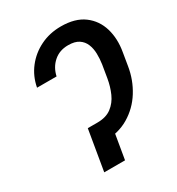

<svg xmlns="http://www.w3.org/2000/svg" viewBox="-176 -847 880 956"><g transform="rotate(-30 263.5 -368.5)"><path d="M204.6 -231.4H236.8Q287.1 -231.4 318.1 -254.9Q349.1 -278.3 366 -316.2Q382.8 -354 390.1 -397.5L402.3 -471.2Q406.7 -501 406 -530.5Q405.3 -560.1 395.3 -584.5Q385.3 -608.9 363.3 -623.5Q341.3 -638.2 302.7 -638.2Q252.9 -638.2 219.5 -608.6Q186 -579.1 175.8 -532.2H63.5Q74.7 -592.3 110.6 -638.4Q146.5 -684.6 200 -710.9Q253.4 -737.3 318.4 -737.3Q399.9 -737.3 449.2 -700.7Q498.5 -664.1 516.4 -603.5Q534.2 -543 521.5 -471.2L509.3 -397.5Q497.6 -325.7 460 -265.4Q422.4 -205.1 361.6 -168.9Q300.8 -132.8 218.8 -132.8H188ZM301.3 -231.4 262.2 0H142.6L181.6 -231.4Z"/></g></svg>

Font: Inter Tight Medium
Style: Italic
Weight: 500
Italic angle: -9.39999°
Designer: Rasmus Andersson
Foundry: rsms
Version: Version 3.004